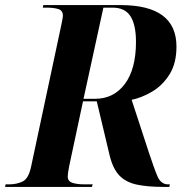

<svg xmlns="http://www.w3.org/2000/svg" viewBox="-50 -734 745 754"><path d="M-30 0 -28 -10H-14Q15 -10 38.5 -21Q62 -32 72 -79L191 -637Q197 -665 197 -672Q197 -693 179 -698.5Q161 -704 132 -704H118L120 -714H424Q643 -714 643 -551Q643 -485 615.5 -441.5Q588 -398 547 -374Q506 -350 467 -342L534 -137Q555 -73 568.5 -41.5Q582 -10 610 -10H617L615 0H592Q530 0 487.5 -9Q445 -18 419.5 -44Q394 -70 381 -122L330 -336H276L222 -83Q216 -53 216 -41Q216 -22 234.5 -16Q253 -10 282 -10H314L311 0ZM323 -346Q397 -346 440.5 -404.5Q484 -463 484 -570Q484 -636 462.5 -670Q441 -704 392 -704H356L278 -346Z"/></svg>

Font: Noto Serif Display SemiCondensed
Style: Bold Italic
Weight: 700
Width: 4
Italic angle: -12°
Designer: Monotype Design Team
Foundry: Monotype Imaging Inc.
Version: Version 2.009